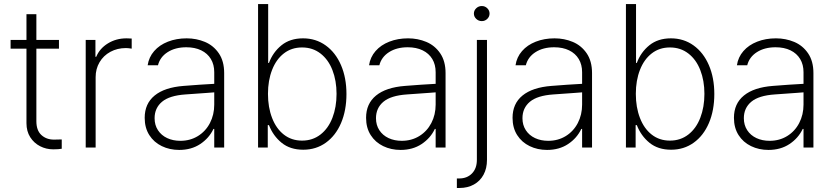

<svg xmlns="http://www.w3.org/2000/svg" viewBox="-20 -727 4105 946"><path d="M270.5 -487.3H159.2V-129.9Q159.2 -84.5 183.8 -61.8Q208.5 -39.1 246.1 -39.1L284.2 -40V5.9Q269.5 8.8 242.2 8.8Q207.5 8.8 177.5 -6.6Q147.5 -22 128.9 -51Q110.4 -80.1 110.4 -120.1V-487.3H32.2V-530.3H110.4V-657.2H159.2V-530.3H270.5Z M402.3 -530.3H450.2V-447.3H454.1Q471.2 -488.3 511.7 -513.2Q552.2 -538.1 603.5 -538.1L628.9 -537.1V-487.3Q611.3 -490.2 600.6 -490.2Q558.1 -490.2 523.9 -471.7Q489.7 -453.1 470.5 -420.4Q451.2 -387.7 451.2 -346.7V0H402.3Z M884.3 -303.7Q920.4 -306.6 963.4 -309.6Q1006.3 -312.5 1035.6 -314V-371.1Q1035.6 -408.7 1019 -436.3Q1002.4 -463.9 971.4 -479Q940.4 -494.1 897.9 -494.1Q843.8 -494.1 806.2 -470.2Q768.6 -446.3 758.3 -405.3H707.5Q713.4 -445.3 739.5 -475.3Q765.6 -505.4 807.4 -521.7Q849.1 -538.1 899.9 -538.1Q947.8 -538.1 989.7 -520.5Q1031.7 -502.9 1058.1 -464.4Q1084.5 -425.8 1084.5 -367.2V0H1035.6V-91.8H1031.7Q1010.3 -46.4 966.6 -17.3Q922.9 11.7 862.8 11.7Q815.9 11.7 777.1 -7.1Q738.3 -25.9 715.6 -61.5Q692.9 -97.2 692.9 -146.5Q692.9 -216.3 741.9 -256.3Q791 -296.4 884.3 -303.7ZM868.7 -33.2Q917 -33.2 955.1 -56.6Q993.2 -80.1 1014.4 -120.8Q1035.6 -161.6 1035.6 -211.9V-272L1003.4 -269.5Q923.8 -263.2 894 -261.7Q814.9 -256.3 778.3 -225.6Q741.7 -194.8 741.7 -144.5Q741.7 -110.8 758.3 -85.4Q774.9 -60.1 803.7 -46.6Q832.5 -33.2 868.7 -33.2Z M1251.5 -707H1301.3V-417H1305.2Q1324.7 -469.7 1366.9 -503.9Q1409.2 -538.1 1473.1 -538.1Q1536.1 -538.1 1584.7 -503.2Q1633.3 -468.3 1660.2 -406Q1687 -343.8 1687 -263.7Q1687 -183.1 1660.4 -120.8Q1633.8 -58.6 1585.4 -23.9Q1537.1 10.7 1474.1 10.7Q1409.7 10.7 1367.7 -23.4Q1325.7 -57.6 1305.2 -110.4H1299.3V0H1251.5ZM1468.3 -34.2Q1520.5 -34.2 1559.1 -64.2Q1597.7 -94.2 1617.9 -146.7Q1638.2 -199.2 1638.2 -264.6Q1638.2 -329.6 1617.9 -381.6Q1597.7 -433.6 1559.1 -463.4Q1520.5 -493.2 1468.3 -493.2Q1416.5 -493.2 1378.7 -463.9Q1340.8 -434.6 1320.6 -382.6Q1300.3 -330.6 1300.3 -264.6Q1300.3 -198.2 1320.6 -145.8Q1340.8 -93.3 1378.7 -63.7Q1416.5 -34.2 1468.3 -34.2Z M1975.1 -303.7Q2011.2 -306.6 2054.2 -309.6Q2097.2 -312.5 2126.5 -314V-371.1Q2126.5 -408.7 2109.9 -436.3Q2093.3 -463.9 2062.3 -479Q2031.2 -494.1 1988.8 -494.1Q1934.6 -494.1 1897 -470.2Q1859.4 -446.3 1849.1 -405.3H1798.3Q1804.2 -445.3 1830.3 -475.3Q1856.4 -505.4 1898.2 -521.7Q1939.9 -538.1 1990.7 -538.1Q2038.6 -538.1 2080.6 -520.5Q2122.6 -502.9 2148.9 -464.4Q2175.3 -425.8 2175.3 -367.2V0H2126.5V-91.8H2122.6Q2101.1 -46.4 2057.4 -17.3Q2013.7 11.7 1953.6 11.7Q1906.7 11.7 1867.9 -7.1Q1829.1 -25.9 1806.4 -61.5Q1783.7 -97.2 1783.7 -146.5Q1783.7 -216.3 1832.8 -256.3Q1881.8 -296.4 1975.1 -303.7ZM1959.5 -33.2Q2007.8 -33.2 2045.9 -56.6Q2084 -80.1 2105.2 -120.8Q2126.5 -161.6 2126.5 -211.9V-272L2094.2 -269.5Q2014.6 -263.2 1984.9 -261.7Q1905.8 -256.3 1869.1 -225.6Q1832.5 -194.8 1832.5 -144.5Q1832.5 -110.8 1849.1 -85.4Q1865.7 -60.1 1894.5 -46.6Q1923.3 -33.2 1959.5 -33.2Z M2379.4 -530.3V60.5Q2379.4 102.5 2362.5 133.8Q2345.7 165 2314.9 182.1Q2284.2 199.2 2243.7 199.2H2231V152.3H2242.7Q2281.2 152.3 2305.4 127.7Q2329.6 103 2329.6 60.5V-530.3ZM2314.9 -660.2Q2314.9 -675.3 2326.4 -686.3Q2337.9 -697.3 2354 -697.3Q2369.6 -697.3 2380.9 -686.3Q2392.1 -675.3 2392.1 -660.2Q2392.1 -645 2380.9 -634Q2369.6 -623 2354 -623Q2337.9 -623 2326.4 -634Q2314.9 -645 2314.9 -660.2Z M2696.8 -303.7Q2732.9 -306.6 2775.9 -309.6Q2818.8 -312.5 2848.1 -314V-371.1Q2848.1 -408.7 2831.5 -436.3Q2814.9 -463.9 2783.9 -479Q2752.9 -494.1 2710.4 -494.1Q2656.2 -494.1 2618.7 -470.2Q2581.1 -446.3 2570.8 -405.3H2520Q2525.9 -445.3 2552 -475.3Q2578.1 -505.4 2619.9 -521.7Q2661.6 -538.1 2712.4 -538.1Q2760.3 -538.1 2802.2 -520.5Q2844.2 -502.9 2870.6 -464.4Q2897 -425.8 2897 -367.2V0H2848.1V-91.8H2844.2Q2822.8 -46.4 2779.1 -17.3Q2735.4 11.7 2675.3 11.7Q2628.4 11.7 2589.6 -7.1Q2550.8 -25.9 2528.1 -61.5Q2505.4 -97.2 2505.4 -146.5Q2505.4 -216.3 2554.4 -256.3Q2603.5 -296.4 2696.8 -303.7ZM2681.2 -33.2Q2729.5 -33.2 2767.6 -56.6Q2805.7 -80.1 2826.9 -120.8Q2848.1 -161.6 2848.1 -211.9V-272L2815.9 -269.5Q2736.3 -263.2 2706.5 -261.7Q2627.4 -256.3 2590.8 -225.6Q2554.2 -194.8 2554.2 -144.5Q2554.2 -110.8 2570.8 -85.4Q2587.4 -60.1 2616.2 -46.6Q2645 -33.2 2681.2 -33.2Z M3064 -707H3113.8V-417H3117.7Q3137.2 -469.7 3179.4 -503.9Q3221.7 -538.1 3285.6 -538.1Q3348.6 -538.1 3397.2 -503.2Q3445.8 -468.3 3472.7 -406Q3499.5 -343.8 3499.5 -263.7Q3499.5 -183.1 3472.9 -120.8Q3446.3 -58.6 3397.9 -23.9Q3349.6 10.7 3286.6 10.7Q3222.2 10.7 3180.2 -23.4Q3138.2 -57.6 3117.7 -110.4H3111.8V0H3064ZM3280.8 -34.2Q3333 -34.2 3371.6 -64.2Q3410.2 -94.2 3430.4 -146.7Q3450.7 -199.2 3450.7 -264.6Q3450.7 -329.6 3430.4 -381.6Q3410.2 -433.6 3371.6 -463.4Q3333 -493.2 3280.8 -493.2Q3229 -493.2 3191.2 -463.9Q3153.3 -434.6 3133.1 -382.6Q3112.8 -330.6 3112.8 -264.6Q3112.8 -198.2 3133.1 -145.8Q3153.3 -93.3 3191.2 -63.7Q3229 -34.2 3280.8 -34.2Z M3787.6 -303.7Q3823.7 -306.6 3866.7 -309.6Q3909.7 -312.5 3939 -314V-371.1Q3939 -408.7 3922.4 -436.3Q3905.8 -463.9 3874.8 -479Q3843.8 -494.1 3801.3 -494.1Q3747.1 -494.1 3709.5 -470.2Q3671.9 -446.3 3661.6 -405.3H3610.8Q3616.7 -445.3 3642.8 -475.3Q3668.9 -505.4 3710.7 -521.7Q3752.4 -538.1 3803.2 -538.1Q3851.1 -538.1 3893.1 -520.5Q3935.1 -502.9 3961.4 -464.4Q3987.8 -425.8 3987.8 -367.2V0H3939V-91.8H3935.1Q3913.6 -46.4 3869.9 -17.3Q3826.2 11.7 3766.1 11.7Q3719.2 11.7 3680.4 -7.1Q3641.6 -25.9 3618.9 -61.5Q3596.2 -97.2 3596.2 -146.5Q3596.2 -216.3 3645.3 -256.3Q3694.3 -296.4 3787.6 -303.7ZM3772 -33.2Q3820.3 -33.2 3858.4 -56.6Q3896.5 -80.1 3917.7 -120.8Q3939 -161.6 3939 -211.9V-272L3906.7 -269.5Q3827.1 -263.2 3797.4 -261.7Q3718.3 -256.3 3681.6 -225.6Q3645 -194.8 3645 -144.5Q3645 -110.8 3661.6 -85.4Q3678.2 -60.1 3707 -46.6Q3735.8 -33.2 3772 -33.2Z"/></svg>

Font: Pretendard GOV ExtraLight
Style: Regular
Weight: 200
Designer: Base glyphs from Inter by Rasmus Andersson; Hangeul glyphs from Noto Sans CJK(Source Han Sans) by Jang Soo-young and Kan
Foundry: Kil Hyung-jin
Version: Version 1.309